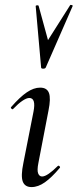

<svg xmlns="http://www.w3.org/2000/svg" viewBox="-20 -751 316 780"><path d="M108 9Q81 9 72.5 -13.5Q64 -36 75 -89L116 -297Q127 -353 99 -353Q88 -353 71 -341.5Q54 -330 34 -309Q31 -305 26.5 -309.5Q22 -314 26 -317Q61 -357 89 -376Q117 -395 143 -395Q171 -395 179 -373Q187 -351 177 -302L136 -89Q130 -59 135 -46.5Q140 -34 151 -34Q162 -34 178.5 -45.5Q195 -57 214 -76Q218 -80 222 -75.5Q226 -71 222 -68Q190 -30 162.5 -10.5Q135 9 108 9ZM147 -477 125 -726Q125 -729 130.5 -729.5Q136 -730 137 -727L175 -588L265 -730Q266 -732 271.5 -730.5Q277 -729 275 -726L166 -477Q164 -472 155.5 -472Q147 -472 147 -477Z"/></svg>

Font: Cormorant Medium
Style: Italic
Weight: 500
Italic angle: -10°
Designer: Christian Thalmann (Catharsis Fonts)
Foundry: Catharsis Fonts
Version: Version 4.000